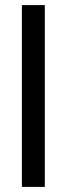

<svg xmlns="http://www.w3.org/2000/svg" viewBox="-20 -734 262 754"><path d="M66 0H156V-714H66Z"/></svg>

Font: Outfit
Style: Regular
Weight: 400
Designer: Rodrigo Fuenzalida
Foundry: fragTYPE
Version: Version 1.100;gftools[0.9.27]